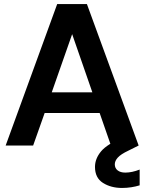

<svg xmlns="http://www.w3.org/2000/svg" viewBox="-20 -720 714 950"><path d="M8 0 263 -700H410L666 0H529L473 -161H201L144 0ZM236 -263H437L337 -551ZM584 210Q529 210 489.5 185Q450 160 450 106Q450 65 480 29Q510 -7 591 -41L637 -61L666 0L614 26Q578 43 563 59.5Q548 76 548 93Q548 112 562 123Q576 134 600 134Q633 134 671 119V197Q652 203 629.5 206.5Q607 210 584 210Z"/></svg>

Font: HostGroteskBold
Style: Bold
Weight: 700
Designer: Doukan Karapınar based on Poppins by Indian Type Foundry, Jonny Pinhorn
Foundry: Element Type
Version: Version 1.001; ttfautohint (v1.8.4.7-5d5b)